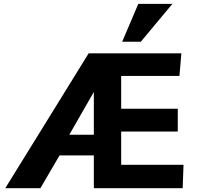

<svg xmlns="http://www.w3.org/2000/svg" viewBox="-20 -992 1047 1012"><path d="M7.8 0 447.3 -710.9H936L925.8 -591.8H618.7V-418.9H917V-298.8H618.7V-123.5H947.3L942.9 0H474.6V-172.9H293.9L192.9 0ZM345.2 -281.7H474.6V-507.3ZM624 -772 709 -971.7H888.7L722.2 -772Z"/></svg>

Font: Comme ExtraBold
Style: Regular
Weight: 800
Version: Version 1.000;gftools[0.9.27]